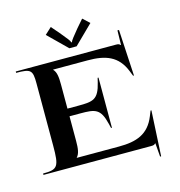

<svg xmlns="http://www.w3.org/2000/svg" viewBox="-123 -898 1006 1076"><g transform="rotate(-15 380.0 -360.0)"><path d="M230.5 -754.5 339 -648H381L489.5 -754.5L451 -790L411.5 -744.5C379.6 -704.8 364 -687.7 362 -677H358C356 -687.7 343.6 -701.1 308.5 -744.5L269 -790ZM15 0H639C655 0 658.6 -2 665.6 -9H666.6L673 70H679L693 -193H688L676 -163C638.1 -68.2 567.1 -44 465 -44H220V-45C237 -63 241 -91.5 241 -137V-279.5H303C390.2 -279.5 420.5 -274.6 443 -181L449 -156H454V-447H449L443 -422C420.5 -328.4 390.2 -324 303 -324H241V-463C241 -508.5 237.5 -536.9 220.1 -554.6L220 -556H421C523.1 -556 594.1 -531.8 632 -437L644 -407H649L634 -675H625L623.3 -591.1H621.3C614.3 -598.1 611 -600 595 -600H15V-592C100.5 -592 110 -583.3 110 -505V-145C110 -21.7 100.5 -8 15 -8Z"/></g></svg>

Font: Prida01
Style: Black
Weight: 900
Designer: gluk
Foundry: gluk
Version: Version 00.072